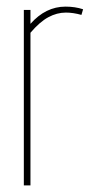

<svg xmlns="http://www.w3.org/2000/svg" viewBox="-20 -560 271 580"><path d="M72 -530V-488Q118 -540 178 -540Q207 -540 231 -532L226 -515Q201 -522 179 -522Q152 -522 126 -508Q100 -494 72 -461V0H52V-530Z"/></svg>

Font: Georama Condensed Thin
Style: Regular
Weight: 100
Width: 3
Designer: Jean-Baptiste Levee
Foundry: Production Type
Version: Version 1.000